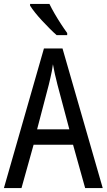

<svg xmlns="http://www.w3.org/2000/svg" viewBox="-20 -963 547 983"><path d="M416 0 354 -222H152L90 0H0L205 -715H300L506 0ZM274 -530Q271 -545 266 -563.5Q261 -582 257.5 -601Q254 -620 251 -634Q249 -617 245.5 -599Q242 -581 238 -564Q234 -547 230 -530L170 -301H335ZM233 -943Q244 -920 260 -892.5Q276 -865 293 -839Q310 -813 324 -794V-783H270Q255 -796 235.5 -815.5Q216 -835 196 -856.5Q176 -878 160 -898Q144 -918 134 -934V-943Z"/></svg>

Font: Noto Sans Arabic Condensed
Style: Regular
Weight: 400
Width: 3
Designer: Monotype Design Team, Nadine Chahine, Nizar Qandah and Khaled Hosny
Foundry: Monotype Imaging Inc.
Version: Version 2.012